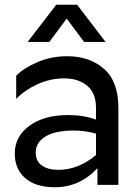

<svg xmlns="http://www.w3.org/2000/svg" viewBox="-20 -776 582 806"><path d="M225 -63Q308 -63 383 -125V-215Q338 -228 289 -228Q212 -228 171 -203Q130 -178 130 -136Q130 -99 156 -81Q182 -63 225 -63ZM383 -322Q383 -386 345.5 -416.5Q308 -447 250 -447Q191 -447 137.5 -422.5Q84 -398 48 -361V-458Q79 -490 137 -515Q195 -540 262 -540Q356 -540 416.5 -487Q477 -434 477 -323V0H389V-70Q315 10 210 10Q130 10 86 -28Q42 -66 42 -132Q42 -203 103.5 -248Q165 -293 266 -293Q332 -293 383 -274ZM216 -756H304L423 -600H333L260 -698L187 -600H96Z"/></svg>

Font: Roundo Medium
Style: Regular
Weight: 500
Designer: Namrata Goyal (Gurmukhi), Shiva Nallaperumal (Latin)
Foundry: Indian Type Foundry
Version: Version 1.000;PS 1.0;hotconv 1.0.88;makeotf.lib2.5.647800